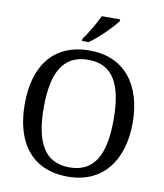

<svg xmlns="http://www.w3.org/2000/svg" viewBox="-99 -1011 940 1102"><g transform="rotate(10 371.0 -460.5)"><path d="M317 -784V-771H355C408 -807 486 -886 511 -921V-931H404C383 -886 346 -822 317 -784ZM371 10C573 10 685 -137 685 -358C685 -580 573 -725 372 -725C159 -725 56 -580 56 -359C56 -137 159 10 371 10ZM371 -44C223 -44 167 -160 167 -358C167 -556 223 -671 372 -671C520 -671 574 -556 574 -358C574 -160 520 -44 371 -44Z"/></g></svg>

Font: Noto Fangsong KSS Rotated
Style: Regular
Weight: 400
Designer: LIU Zhao, ZHANG Congyu, Kushim JIANG
Foundry: Guyu Beijing Co. Ltd.
Version: Version 1.000;November 16, 2022;FontCreator 11.5.0.2427 64-b